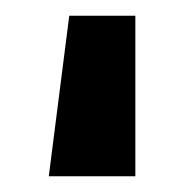

<svg xmlns="http://www.w3.org/2000/svg" viewBox="-20 -478 234 244"><path d="M152 -254V-458H68L42 -254Z"/></svg>

Font: BackOut Medium
Style: Regular
Weight: 500
Designer: Frank Adebiaye
Foundry: Velvetyne Type Foundry
Version: Version 2.000;hotconv 1.0.109;makeotfexe 2.5.65596